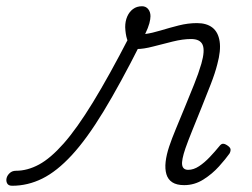

<svg xmlns="http://www.w3.org/2000/svg" viewBox="-220 -578 808 615"><path d="M-181 17Q-193 17 -197 9.5Q-201 2 -199 -7Q-197 -16 -189 -23.5Q-181 -31 -169 -31Q-132 -31 -95 -51Q-58 -71 -16 -118.5Q26 -166 77.5 -250Q129 -334 195 -462L230 -438Q165 -309 111.5 -221Q58 -133 10 -81Q-38 -29 -84.5 -6Q-131 17 -181 17ZM370 15Q346 15 332 6Q318 -3 313 -20Q308 -37 310.5 -59.5Q313 -82 322 -109Q330 -133 343.5 -165.5Q357 -198 372 -234.5Q387 -271 401.5 -307Q416 -343 425 -374Q437 -416 429 -434.5Q421 -453 392 -453Q366 -453 333.5 -445Q301 -437 270.5 -429Q240 -421 219 -421Q209 -421 200.5 -429Q192 -437 187 -452.5Q182 -468 181 -491Q181 -510 187.5 -525Q194 -540 206 -549Q218 -558 235 -558Q247 -558 254.5 -549Q262 -540 262 -526Q262 -517 258.5 -503.5Q255 -490 245 -469Q267 -472 295 -480.5Q323 -489 352.5 -496.5Q382 -504 411 -504Q442 -504 460.5 -489.5Q479 -475 483.5 -445.5Q488 -416 476 -372Q469 -344 455 -308Q441 -272 425.5 -233.5Q410 -195 396 -160.5Q382 -126 374 -103Q361 -65 363.5 -49.5Q366 -34 383 -34Q400 -34 417.5 -45.5Q435 -57 452 -75Q469 -93 482 -109Q488 -117 493.5 -117.5Q499 -118 507 -113Q518 -106 518.5 -99.5Q519 -93 515 -86Q503 -69 481.5 -45Q460 -21 431.5 -3Q403 15 370 15Z"/></svg>

Font: Playwrite US Trad ExtraLight
Style: Regular
Weight: 250
Designer: Veronika Burian, José Scaglione
Foundry: TypeTogether
Version: Version 1.003